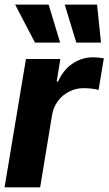

<svg xmlns="http://www.w3.org/2000/svg" viewBox="-21 -797 462 817"><path d="M-1.5 0 89.4 -545.9H235.8L220.2 -450.2H226.1Q249 -501 288.8 -527.1Q328.6 -553.2 374 -553.2Q385.7 -553.2 398.2 -552Q410.6 -550.8 420.9 -548.8L398.4 -414.1Q388.2 -417.5 369.9 -419.7Q351.6 -421.9 335 -421.9Q302.2 -421.9 273.7 -407.5Q245.1 -393.1 225.8 -367.4Q206.5 -341.8 200.7 -308.6L149.9 0ZM127.9 -615.7 43.5 -777.3H186L234.9 -615.7ZM303.7 -615.7 254.4 -777.3H392.1L408.7 -615.7Z"/></svg>

Font: Inter Tight
Style: Bold Italic
Weight: 700
Italic angle: -9.39999°
Designer: Rasmus Andersson
Foundry: rsms
Version: Version 3.004